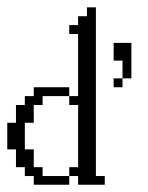

<svg xmlns="http://www.w3.org/2000/svg" viewBox="-20 -508 406 528"><path d="M72.8 0V-23.9H48.3V-48.3H23.9V-97.2H0V-170.4H23.9V-219.2H48.3V-243.7H72.8V-268.1H170.4V-243.7H97.2V-219.2H72.8V-170.4H48.3V-97.2H72.8V-48.3H97.2V-23.9H170.4V0ZM292.5 -268.1V-292.5H316.9V-268.1ZM316.9 -292.5V-341.3H292.5V-390.1H341.3V-292.5ZM194.8 0V-23.9H170.4V-48.3H194.8V-219.2H170.4V-243.7H194.8V-414.6H170.4V-439H194.8V-463.4H219.2V-487.8H243.7V-23.9H268.1V0Z"/></svg>

Font: FS Mondwest Regular
Style: Regular
Weight: 400
Designer: NZWStudios2024
Foundry: https://fontstruct.com
Version: Version 1.0